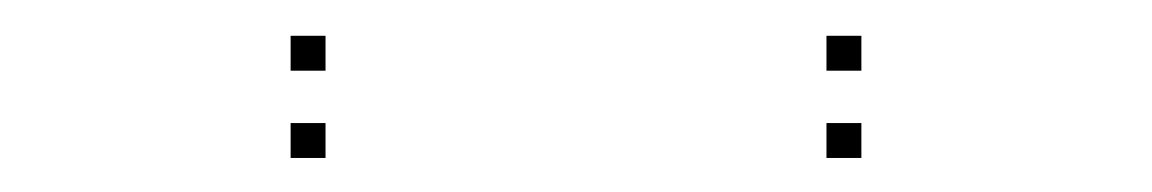

<svg xmlns="http://www.w3.org/2000/svg" viewBox="-20 -750 660 110"><path d="M166.5 -709.5V-729.5H146.5V-709.5ZM166.5 -659.5V-679.5H146.5V-659.5ZM473.5 -659.5V-679.5H453.5V-659.5ZM473.5 -709.5V-729.5H453.5V-709.5Z"/></svg>

Font: Monaspace Argon Dots Var
Style: Regular
Weight: 400
Designer: Riley Cran and the Lettermatic Team
Version: Version 1.100 (Monaspace Argon Dots)